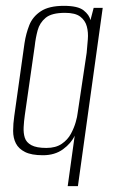

<svg xmlns="http://www.w3.org/2000/svg" viewBox="-20 -522 398 658"><path d="M212 116 236 -57Q224 -31 196 -10.5Q168 10 127 10Q88 10 66 -1Q44 -12 34.5 -30.5Q25 -49 25 -73.5Q25 -98 29 -125L64 -374Q69 -407 80.5 -436Q92 -465 120 -483.5Q148 -502 199 -502Q247 -502 266.5 -486.5Q286 -471 290 -453L301 -495H332L247 116ZM139 -15Q171 -15 191.5 -29Q212 -43 223 -63.5Q234 -84 239.5 -103.5Q245 -123 246 -134L277 -341Q279 -363 281 -387Q283 -411 277.5 -431.5Q272 -452 255 -465Q238 -478 203 -478Q157 -478 136.5 -461Q116 -444 109 -418Q102 -392 99 -364L65 -127Q62 -106 61 -86Q60 -66 65 -50Q70 -34 87.5 -24.5Q105 -15 139 -15Z"/></svg>

Font: Alumni Sans Thin ExtraLight
Style: Italic
Weight: 250
Italic angle: -8°
Version: Version 1.016